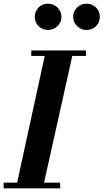

<svg xmlns="http://www.w3.org/2000/svg" viewBox="-27 -1030 566 1050"><path d="M60 0 224 -754H375L207 0ZM-7 0V-31H302V0ZM144 -724V-754H443V-724ZM446 -866Q417 -866 395 -887Q373 -908 373 -938Q373 -968 395 -989Q417 -1010 446 -1010Q477 -1010 498 -989Q519 -968 519 -938Q519 -908 498 -887Q477 -866 446 -866ZM236 -866Q205 -866 184 -887Q163 -908 163 -938Q163 -968 184 -989Q205 -1010 236 -1010Q265 -1010 287 -989Q309 -968 309 -938Q309 -908 287 -887Q265 -866 236 -866Z"/></svg>

Font: Libre Bodoni
Style: Bold Italic
Weight: 700
Italic angle: -13°
Version: Version 2.005;gftools[0.9.23]